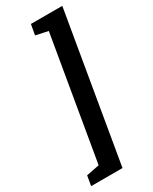

<svg xmlns="http://www.w3.org/2000/svg" viewBox="-221 -732 716 896"><g transform="rotate(-30 137.0 -284.0)"><path d="M-6 61 64 47 176 -612 110 -626 120 -682H289L154 114H-15Z"/></g></svg>

Font: Grenze SemiBold
Style: Italic
Weight: 600
Italic angle: -10°
Designer: Renata Polastri
Foundry: Omnibus-Type
Version: Version 1.002; ttfautohint (v1.8)